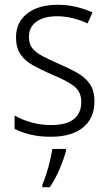

<svg xmlns="http://www.w3.org/2000/svg" viewBox="-20 -562 456 803"><path d="M375 -138Q375 -68 327.5 -29Q280 10 192 10Q144 10 106 0.5Q68 -9 41 -23V-79Q72 -61 111.5 -50Q151 -39 193 -39Q259 -39 289.5 -64.5Q320 -90 320 -136Q320 -179 288.5 -202.5Q257 -226 195 -251Q152 -270 118.5 -288.5Q85 -307 66 -334.5Q47 -362 47 -406Q47 -469 94 -505.5Q141 -542 221 -542Q263 -542 299.5 -533Q336 -524 367 -510L346 -464Q319 -477 286 -485.5Q253 -494 219 -494Q164 -494 132.5 -471.5Q101 -449 101 -408Q101 -378 115.5 -360Q130 -342 157.5 -327.5Q185 -313 226 -295Q268 -277 302 -258Q336 -239 355.5 -211Q375 -183 375 -138ZM256 69Q247 103 229 145.5Q211 188 188 221H157V211Q164 195 173 167.5Q182 140 189 111Q196 82 199 61H256Z"/></svg>

Font: Noto Sans Georgian SemiCondensed Light
Style: Regular
Weight: 300
Width: 4
Designer: Monotype Design Team, Akaki Razmadze
Foundry: Google LLC
Version: Version 2.005; ttfautohint (v1.8.4.7-5d5b)